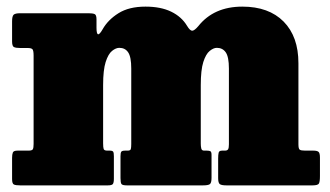

<svg xmlns="http://www.w3.org/2000/svg" viewBox="-20 -560 996 580"><path d="M16.5 -19V-83Q16.5 -93.5 18.8 -99.2Q21 -105 33 -105H66Q77 -105 79.2 -109.2Q81.5 -113.5 81.5 -125V-392Q81.5 -408 77.8 -411.5Q74 -415 63.5 -415H41Q28 -415 22.2 -417.8Q16.5 -420.5 16.5 -435V-495.5Q16.5 -511 21.2 -515.5Q26 -520 41 -520H247.5Q260 -520 265.8 -517.5Q271.5 -515 271.5 -502V-476.5Q271.5 -439 290 -471.5Q306 -500 337.8 -520Q369.5 -540 419.5 -540Q465.5 -540 497 -524.8Q528.5 -509.5 545 -482Q554 -467 560.8 -467.2Q567.5 -467.5 579 -481Q626 -540 712 -540Q792 -540 836.8 -494.8Q881.5 -449.5 881.5 -369V-124Q881.5 -110.5 885.5 -107.8Q889.5 -105 901.5 -105H926.5Q937.5 -105 942 -101.5Q946.5 -98 946.5 -84V-28Q946.5 -11.5 943.5 -5.8Q940.5 0 924 0H664.5Q649 0 644 -3.8Q639 -7.5 639 -22V-81Q639 -92.5 640.5 -98.8Q642 -105 651 -105H659.5Q666.5 -105 669 -109Q671.5 -113 671.5 -124V-353Q671.5 -388 662 -401.8Q652.5 -415.5 635 -415.5Q625 -415.5 613.5 -406.2Q602 -397 594.2 -372.8Q586.5 -348.5 586.5 -303V-126Q586.5 -118 588 -111.5Q589.5 -105 596.5 -105H605Q612.5 -105 615.8 -103Q619 -101 619 -92V-23Q619 -7.5 614 -3.8Q609 0 593 0H363.5Q350 0 347 -4Q344 -8 344 -22V-88Q344 -98.5 346.5 -101.8Q349 -105 358 -105H365.5Q374 -105 375.2 -109.8Q376.5 -114.5 376.5 -125V-353Q376.5 -388 367.2 -401.8Q358 -415.5 340.5 -415.5Q330 -415.5 318.5 -406.2Q307 -397 299.2 -372.8Q291.5 -348.5 291.5 -303V-127Q291.5 -114.5 293.2 -109.8Q295 -105 304 -105H311.5Q320 -105 322 -101.5Q324 -98 324 -88V-20Q324 -8.5 321 -4.2Q318 0 305.5 0H41Q28 0 22.2 -2.5Q16.5 -5 16.5 -19Z"/></svg>

Font: Besley* Narrow Fatface
Style: Regular
Weight: 900
Width: 4
Designer: Owen Earl
Foundry: indestructible type*
Version: Version 3.000; ttfautohint (v1.8.3)